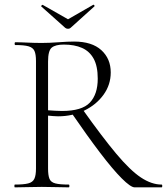

<svg xmlns="http://www.w3.org/2000/svg" viewBox="-20 -807 719 827"><path d="M560 0Q543 0 504 -39Q465 -78 410 -150.5Q355 -223 287 -322L335 -337Q421 -216 481 -144.5Q541 -73 587 -42.5Q633 -12 676 -12Q679 -12 679 -6Q679 0 676 0Q631 0 602.5 0Q574 0 560 0ZM299 -628Q376 -628 416.5 -591Q457 -554 457 -495Q457 -442 426 -399Q395 -356 343.5 -331Q292 -306 230 -306Q221 -306 209 -307Q197 -308 187 -309V-81Q187 -52 193 -37Q199 -22 218.5 -17Q238 -12 276 -12Q279 -12 279 -6Q279 0 276 0Q252 0 223.5 -1Q195 -2 160 -2Q128 -2 98 -1Q68 0 44 0Q42 0 42 -6Q42 -12 44 -12Q82 -12 101.5 -17Q121 -22 128 -37Q135 -52 135 -81V-544Q135 -573 128.5 -587.5Q122 -602 103 -607.5Q84 -613 46 -613Q43 -613 43 -619Q43 -625 46 -625Q69 -625 98.5 -623.5Q128 -622 160 -622Q191 -622 232 -625Q273 -628 299 -628ZM401 -468Q401 -522 383.5 -554Q366 -586 333.5 -600.5Q301 -615 255 -615Q219 -615 203 -602Q187 -589 187 -542V-332Q201 -331 217.5 -330Q234 -329 247 -329Q333 -329 367 -365Q401 -401 401 -468ZM261 -687 158 -779Q156 -781 159.5 -784Q163 -787 164 -786L273 -724L381 -786Q383 -788 386 -784.5Q389 -781 386 -779L284 -687Q280 -683 273 -683Q266 -683 261 -687Z"/></svg>

Font: Cormorant Garamond Light
Style: Regular
Weight: 300
Designer: Christian Thalmann (Catharsis Fonts)
Foundry: Catharsis Fonts
Version: Version 4.001